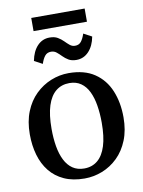

<svg xmlns="http://www.w3.org/2000/svg" viewBox="-97 -956 769 1034"><g transform="rotate(-10 287.5 -439.0)"><path d="M31 -274Q31 -344.5 52.8 -398.2Q74.5 -452 112 -488.5Q149.5 -525 196.5 -544Q243.5 -563 293.5 -563Q379.5 -563 435 -525.5Q490.5 -488 517.2 -423.5Q544 -359 544 -277.5Q544 -207 522.2 -153Q500.5 -99 463 -62.5Q425.5 -26 378.5 -7.5Q331.5 11 281.5 11Q217 11 169.8 -10.5Q122.5 -32 91.8 -70.5Q61 -109 46 -161Q31 -213 31 -274ZM288.5 -42.5Q331.5 -42.5 361.8 -67.5Q392 -92.5 407.8 -142.8Q423.5 -193 423.5 -269Q423.5 -320 416.2 -364Q409 -408 393.2 -440.5Q377.5 -473 351.5 -491.2Q325.5 -509.5 288.5 -509.5Q245 -509.5 214.2 -484.5Q183.5 -459.5 167.5 -409.5Q151.5 -359.5 151.5 -283Q151.5 -231 159 -187.2Q166.5 -143.5 182.8 -111Q199 -78.5 225.2 -60.5Q251.5 -42.5 288.5 -42.5ZM121.5 -660Q131.5 -711.5 159 -740.5Q186.5 -769.5 226 -769.5Q253 -769.5 270.2 -759.2Q287.5 -749 300.5 -735.8Q313.5 -722.5 326 -712.2Q338.5 -702 354 -702Q375.5 -701.5 387.8 -717Q400 -732.5 408.5 -759L453.5 -735Q444 -684.5 416.2 -655Q388.5 -625.5 348.5 -625.5Q322.5 -625.5 305.5 -635.8Q288.5 -646 275.8 -659.2Q263 -672.5 250.2 -682.8Q237.5 -693 220.5 -693Q199 -693 186.8 -677.8Q174.5 -662.5 166 -636ZM439.5 -890.5V-818.5H147.5V-890.5Z"/></g></svg>

Font: Merriweather 36pt Medium
Style: Regular
Weight: 500
Version: Version 2.100